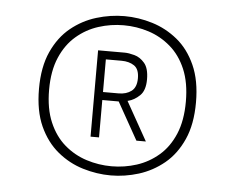

<svg xmlns="http://www.w3.org/2000/svg" viewBox="-42 -748 733 586"><g transform="rotate(5 325.0 -455.0)"><path d="M317 -211Q274 -211 231.2 -224Q188.5 -237 153.5 -265.8Q118.5 -294.5 97.2 -341.2Q76 -388 76 -455.5Q76 -522.5 97.2 -569.2Q118.5 -616 153.5 -644.5Q188.5 -673 231.2 -686Q274 -699 317 -699Q360 -699 402.5 -686Q445 -673 480 -644.5Q515 -616 536 -569.2Q557 -522.5 557 -455.5Q557 -388.5 536 -341.8Q515 -295 480 -266.2Q445 -237.5 402.5 -224.2Q360 -211 317 -211ZM386 -323.5 319.5 -442 346 -446.5 415 -323.5ZM317 -239Q356.5 -239 393.8 -251Q431 -263 461 -288.8Q491 -314.5 508.5 -355.8Q526 -397 526 -455.5Q526 -513.5 508.5 -554.5Q491 -595.5 461 -621.2Q431 -647 393.8 -659Q356.5 -671 317 -671Q277.5 -671 240 -659Q202.5 -647 172.5 -621.2Q142.5 -595.5 124.8 -554.5Q107 -513.5 107 -455.5Q107 -397 124.8 -355.8Q142.5 -314.5 172.5 -288.8Q202.5 -263 240 -251Q277.5 -239 317 -239ZM245.5 -323.5V-588H327Q339.5 -588 357 -583.2Q374.5 -578.5 388.2 -562.5Q402 -546.5 402 -512.5Q402 -478.5 385.5 -462.8Q369 -447 350.2 -442.5Q331.5 -438 323.5 -438H271.5V-323.5ZM271.5 -462.5H319.5Q343 -462.5 358.5 -474.2Q374 -486 374 -513.5Q374 -541.5 358.5 -552Q343 -562.5 319.5 -562.5H271.5Z"/></g></svg>

Font: Trispace Thin Thin
Style: Regular
Weight: 250
Version: Version 1.210